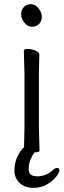

<svg xmlns="http://www.w3.org/2000/svg" viewBox="-20 -718 304 918"><path d="M164.5 -678Q180 -658 180 -637.5Q180 -617 167 -603.5Q154 -590 133 -590Q112 -590 96.5 -609.5Q81 -629 81 -649.5Q81 -670 93.5 -684Q106 -698 127.5 -698Q149 -698 164.5 -678ZM95 -17 97 -105V-368L94 -475Q94 -484 112 -484Q130 -484 149 -476.5Q168 -469 168 -457L166 -368V-105L169 1Q169 10 152 10H146Q117 48 117 92Q117 125 158 125Q199 125 232 96Q243 85 253.5 85Q264 85 264 96.5Q264 108 247.5 128Q231 148 204.5 164Q178 180 138 180Q98 180 73.5 156.5Q49 133 49 97Q49 61 62.5 32Q76 3 95 -14Z"/></svg>

Font: LXGW WenKai
Style: Regular
Weight: 400
Designer: LXGW / Fontworks Inc.
Foundry: LXGW / Fontworks Inc.
Version: Version 1.520; June 14, 2025